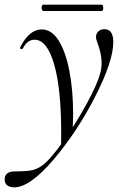

<svg xmlns="http://www.w3.org/2000/svg" viewBox="-79 -521 542 822"><path d="M-59 247Q-59 230 -48 221.5Q-37 213 -18 213Q24 213 51 209Q78 205 101 188Q135 164 190.5 86Q246 8 293 -78.5Q340 -165 351 -211Q356 -230 356 -253Q356 -287 340 -333Q332 -352 332 -363Q332 -377 342 -386.5Q352 -396 368 -396Q406 -396 406 -341Q406 -259 328.5 -107.5Q251 44 150 162.5Q49 281 -18 281Q-36 281 -47.5 273Q-59 265 -59 247ZM183 47Q183 -142 152.5 -246.5Q122 -351 69 -351Q38 -351 19 -314Q18 -311 13 -311Q6 -311 7 -317Q45 -395 100 -395Q142 -395 172 -347.5Q202 -300 218 -217.5Q234 -135 234 -33Q234 -11 232 35L182 113Q183 90 183 47ZM99 -488Q99 -493 101 -497Q103 -501 106 -501H357Q360 -501 361.5 -497Q363 -493 363 -488Q363 -474 357 -474H106Q103 -474 101 -478.5Q99 -483 99 -488Z"/></svg>

Font: Cormorant Infant
Style: Italic
Weight: 400
Italic angle: -10°
Designer: Christian Thalmann (Catharsis Fonts)
Foundry: Catharsis Fonts
Version: Version 4.000